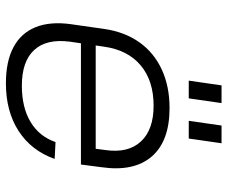

<svg xmlns="http://www.w3.org/2000/svg" viewBox="-80 -683 770 650"><g transform="rotate(90 305.0 -358.0)"><path d="M262 7Q188 7 140 -18.5Q92 -44 72 -93.5Q52 -143 62 -214L78 -326Q88 -395 123 -444.5Q158 -494 215 -520.5Q272 -547 346 -547Q458 -547 510 -486.5Q562 -426 546 -316L537 -247H115L122 -297H495L481 -277L488 -330Q499 -407 459 -450Q419 -493 338 -493Q253 -493 201 -449Q149 -405 138 -325L121 -209Q111 -130 149.5 -88.5Q188 -47 270 -47Q344 -47 393 -76.5Q442 -106 461 -161L518 -158Q490 -79 423.5 -36Q357 7 262 7ZM329 -723 313 -612H253L269 -723ZM465 -723 449 -612H389L405 -723Z"/></g></svg>

Font: Pathway Extreme 8pt Thin
Style: Italic
Weight: 100
Italic angle: -8°
Designer: Eduardo Rodriguez Tunni
Foundry: Eduardo Rodriguez Tunni
Version: Version 1.000